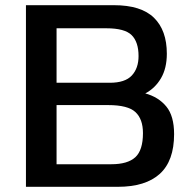

<svg xmlns="http://www.w3.org/2000/svg" viewBox="-20 -723 745 740"><path d="M651 -206Q651 -103 596 -53Q541 -3 434 -3H80V-703H419Q524 -703 573.5 -654.5Q623 -606 623 -516Q623 -460 600.5 -421.5Q578 -383 540 -363Q591 -349 621 -312.5Q651 -276 651 -206ZM198 -614V-404H403Q462 -404 488 -432Q514 -460 514 -507Q514 -561 487.5 -587.5Q461 -614 390 -614ZM531 -210Q531 -264 502 -291Q473 -318 397 -318H198V-90H409Q472 -90 501.5 -117Q531 -144 531 -210Z"/></svg>

Font: Kanit Cyrillic
Style: Regular
Weight: 400
Designer: Katatrad Team, Sasha Pavljenko
Foundry: CadsonDemak, Pavljenko + Design
Version: Version 1.002;Fontself Maker 3.5.7